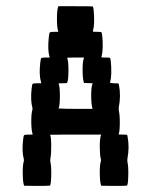

<svg xmlns="http://www.w3.org/2000/svg" viewBox="-20 -570 456 623"><path d="M168.5 -546.9 169.4 -549.8H225.1Q280.3 -549.8 281.2 -548.8Q284.2 -543.9 285.2 -520Q286.1 -496.1 284.2 -482.4Q281.7 -468.8 281.2 -467.8Q280.3 -466.8 294.4 -466.8Q307.6 -466.8 309.1 -465.3Q312 -460.4 313 -436.8Q314 -413.1 312 -399.4Q309.6 -385.3 309.1 -384.3Q308.1 -383.3 322.3 -383.3Q335.9 -383.3 336.9 -382.3Q339.8 -377.4 340.8 -353.5Q341.8 -329.6 339.8 -315.9Q337.4 -302.2 336.9 -301.3L348.6 -299.8H350.1Q363.8 -299.8 364.7 -298.8Q365.2 -298.3 366.2 -293Q372.6 -259.3 365.7 -223.1Q364.7 -216.3 365.7 -210.4Q369.1 -195.8 368.7 -167.7Q368.2 -139.6 364.7 -134.3Q363.8 -133.3 377.9 -133.3Q391.6 -133.3 392.6 -132.3Q393.1 -131.8 394 -126.5Q400.4 -92.3 393.6 -56.2Q392.6 -49.8 393.6 -43.9Q397 -28.8 396.2 0Q395.5 28.8 392.1 32.2Q391.1 33.2 349.6 33.2L308.1 32.7L307.1 28.8Q303.7 16.6 303.7 -9.8Q303.7 -36.1 307.1 -45.9Q308.1 -49.8 307.1 -54.7Q303.7 -67.9 303.7 -93.5Q303.7 -119.1 307.1 -129.4L308.1 -133.3H225.1Q215.3 -133.3 206.1 -133.3Q196.8 -133.3 188.7 -133.3Q180.7 -133.3 173.3 -133.1Q166 -132.8 160.4 -132.8Q154.8 -132.8 150.6 -132.8Q146.5 -132.8 144.5 -132.8L142.6 -132.3Q146 -127 146.2 -98.6Q146.5 -70.3 143.6 -56.2Q142.6 -49.8 143.6 -43.9Q147 -28.8 146.2 0Q145.5 28.8 142.1 32.2Q141.1 33.2 99.6 33.2L58.1 32.7L57.1 28.8Q53.7 16.6 53.7 -9.8Q53.7 -36.1 57.1 -45.9Q58.1 -49.8 57.1 -54.7Q50.8 -77.6 54.7 -114.3Q56.2 -128.9 58.1 -131.1Q60.1 -133.3 72.3 -133.3H85.9L85 -137.7Q81.5 -150.9 81.5 -176.8Q81.5 -202.6 85 -212.9Q85.9 -216.8 85 -221.2Q78.6 -244.1 82.5 -281.2Q84 -295.9 85.9 -297.9Q87.9 -299.8 100.1 -299.8H113.8L112.8 -304.7Q106.4 -327.6 110.4 -364.3Q111.8 -378.9 113.8 -381.1Q115.7 -383.3 127.9 -383.3H141.6L140.1 -387.7Q134.3 -409.2 138.2 -447.8Q139.6 -462.4 141.6 -464.6Q143.6 -466.8 155.8 -466.8H169.4L168 -471.2Q164.6 -484.4 164.8 -511Q165 -537.6 168.5 -546.9ZM251.5 -379.4 252.9 -383.3H225.1Q220.7 -383.3 216.6 -383.3Q212.4 -383.3 209 -383.1Q205.6 -382.8 202.9 -382.8Q200.2 -382.8 199.2 -382.8L197.8 -382.3Q202.1 -374.5 202.1 -342.3Q202.1 -309.1 197.8 -301.3Q196.3 -299.8 183.1 -299.8Q168.9 -299.8 169.9 -298.8Q174.3 -291 174.3 -258.8Q174.3 -225.6 169.9 -217.8H176.8Q184.1 -217.3 197 -217Q210 -216.8 225.1 -216.8H280.3L279.3 -221.2Q275.9 -234.4 275.9 -260Q275.9 -285.6 279.3 -295.9L280.8 -299.8L266.6 -300.3L252.4 -300.8L251.5 -304.7Q248 -317.4 248 -343.3Q248 -369.1 251.5 -379.4Z"/></svg>

Font: VT323
Style: Regular
Weight: 400
Monospace: yes
Version: Version 001.002